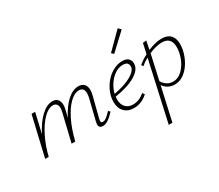

<svg xmlns="http://www.w3.org/2000/svg" viewBox="-162 -1059 1959 1718"><g transform="rotate(-30 817.5 -199.5)"><path d="M756 -74Q685 4 635 4Q594 4 594 -35Q594 -41 598 -61L652 -280Q657 -305 657 -321Q657 -381 605 -381Q559 -381 510 -333.5Q461 -286 418.5 -199.5Q376 -113 349 0H311L379 -284Q385 -307 385 -325Q385 -352 372.5 -366.5Q360 -381 336 -381Q289 -381 237 -328Q185 -275 141.5 -187Q98 -99 75 0H38L134 -410H171L123 -204Q171 -301 231.5 -358Q292 -415 351 -415Q386 -415 404 -394Q422 -373 422 -336Q422 -318 415 -288L397 -216Q445 -311 503 -363Q561 -415 618 -415Q655 -415 676 -394Q697 -373 697 -332Q697 -308 690 -281L636 -69Q633 -57 633 -48Q633 -29 651 -29Q670 -29 690 -44Q710 -59 740 -91Z M1154 -344Q1154 -281 1076.5 -234.5Q999 -188 863 -167Q861 -147 861 -139Q861 -88 888.5 -58Q916 -28 965 -28Q1028 -28 1084 -76L1100 -55Q1034 4 957 4Q894 4 858 -33.5Q822 -71 822 -135Q822 -165 829 -193Q843 -252 880 -303Q917 -354 967.5 -384Q1018 -414 1071 -414Q1114 -414 1134 -394Q1154 -374 1154 -344ZM1059 -382Q1017 -382 977.5 -356Q938 -330 909 -287Q880 -244 868 -196Q868 -194 867 -193Q982 -214 1049 -253Q1116 -292 1116 -335Q1116 -355 1103.5 -368.5Q1091 -382 1059 -382ZM1021 -525 1184 -688 1211 -662 1043 -505Z M1598 -287Q1598 -260 1592 -228Q1579 -166 1548 -113Q1517 -60 1473 -28Q1429 4 1378 4Q1341 4 1311 -12Q1281 -28 1263 -56L1186 289H1148L1285 -327Q1246 -307 1214 -279L1202 -298Q1242 -332 1292 -358L1315 -462L1351 -466L1334 -378Q1414 -412 1477 -412Q1537 -412 1567.5 -379.5Q1598 -347 1598 -287ZM1558 -278Q1558 -381 1462 -381Q1434 -381 1399 -372.5Q1364 -364 1328 -348L1271 -92Q1288 -62 1315 -44Q1342 -26 1377 -26Q1436 -26 1484.5 -80.5Q1533 -135 1552 -220Q1558 -252 1558 -278Z"/></g></svg>

Font: Ysabeau Light
Style: Italic
Weight: 300
Italic angle: -12°
Designer: Christian Thalmann (Catharsis Fonts)
Version: Version 0.003